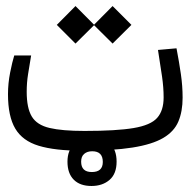

<svg xmlns="http://www.w3.org/2000/svg" viewBox="-20 -494 626 632"><path d="M248.5 2Q160.6 2 107.4 -14.2Q54.2 -30.3 30.3 -70.6Q6.3 -110.8 6.3 -184.1Q6.3 -219.7 13.4 -255.4Q20.5 -291 26.9 -311.5H82.5Q77.1 -278.8 72.5 -250.5Q67.9 -222.2 67.9 -191.9Q67.9 -138.2 84.7 -110.4Q101.6 -82.5 143.1 -72.8Q184.6 -63 258.3 -63Q363.3 -63 419.7 -72.5Q476.1 -82 497.3 -106Q518.6 -129.9 518.6 -173.3Q518.6 -206.1 513.4 -241.9Q508.3 -277.8 500 -329.6L561 -335Q569.8 -289.1 575.4 -250Q581.1 -210.9 581.1 -172.4Q581.1 -127 567.1 -94Q553.2 -61 517.1 -39.8Q481 -18.6 416 -8.3Q351.1 2 248.5 2ZM350.6 -350.6 289.6 -411.1 228.5 -350.6 167 -412.1 228.5 -474.1 289.6 -412.6 350.6 -474.1 412.6 -412.1ZM281.2 118.2Q243.2 118.2 222.7 97.4Q202.1 76.7 202.1 38.1Q202.1 0 225.3 -21Q248.5 -42 283.7 -42Q319.3 -42 341.6 -21.7Q363.8 -1.5 363.8 38.1Q363.8 78.1 340.6 98.1Q317.4 118.2 281.2 118.2ZM282.2 72.3Q318.4 72.3 318.4 39.1Q318.4 3.9 283.7 3.9Q267.1 3.9 257.1 12.5Q247.1 21 247.1 38.1Q247.1 72.3 282.2 72.3Z"/></svg>

Font: CaskaydiaMono NF Light
Style: Regular
Weight: 300
Designer: Aaron Bell
Foundry: Saja Typeworks
Version: Version 2111.001; ttfautohint (v1.8.4);Nerd Fonts 3.1.1